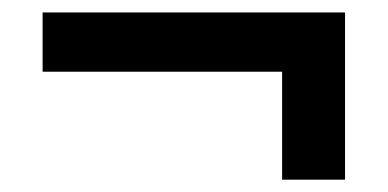

<svg xmlns="http://www.w3.org/2000/svg" viewBox="-20 -461 626 310"><path d="M48.8 -345.2V-440.9H537.1V-170.9H435.5V-345.2Z"/></svg>

Font: Cascadia Mono PL
Style: Regular
Weight: 400
Monospace: yes
Designer: Aaron Bell
Foundry: Saja Typeworks
Version: Version 2404.023; ttfautohint (v1.8.4)